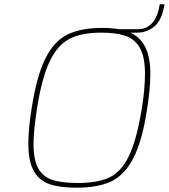

<svg xmlns="http://www.w3.org/2000/svg" viewBox="-20 -868 786 894"><path d="M619 -716H587Q633 -695 656.5 -648.5Q680 -602 680 -524Q680 -453 664 -354Q641 -206 599 -128Q557 -50 495 -22Q433 6 336 6Q259 6 211 -10.5Q163 -27 137.5 -71.5Q112 -116 112 -199Q112 -269 128 -368Q152 -518 192.5 -598Q233 -678 295.5 -708Q358 -738 457 -738Q499 -738 534 -732H622Q705 -732 724 -848H746Q734 -774 699 -745Q664 -716 619 -716ZM452 -716Q362 -716 306 -688.5Q250 -661 212.5 -584.5Q175 -508 152 -361Q136 -255 136 -199Q136 -124 158 -84.5Q180 -45 223.5 -30.5Q267 -16 342 -16Q434 -16 489 -41.5Q544 -67 580 -141Q616 -215 640 -361Q655 -451 655 -525Q655 -603 631.5 -644.5Q608 -686 564.5 -701Q521 -716 452 -716Z"/></svg>

Font: Exo Thin
Style: Italic
Weight: 250
Italic angle: -9°
Designer: Natanael Gama
Foundry: Natanael Gama
Version: Version 1.500; ttfautohint (v1.6)